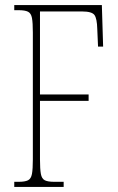

<svg xmlns="http://www.w3.org/2000/svg" viewBox="-20 -734 464 754"><path d="M36 0V-20H53Q78 -20 90 -26Q102 -32 105.5 -51Q109 -70 109 -108V-606Q109 -645 105.5 -663.5Q102 -682 90 -688Q78 -694 53 -694H36V-714H380L385 -551H365L362 -620Q361 -661 351 -675Q341 -689 302 -689H137V-363H328V-338H137V-108Q137 -70 140.5 -51Q144 -32 156 -26Q168 -20 193 -20H230V0Z"/></svg>

Font: Noto Serif Tamil ExtraCondensed Thin
Style: Italic
Weight: 100
Width: 2
Italic angle: -12°
Designer: Indian Type Foundry, Tom Grace, and the Monotype Design Team
Foundry: Monotype Imaging Inc.
Version: Version 2.003; ttfautohint (v1.8.4.7-5d5b)